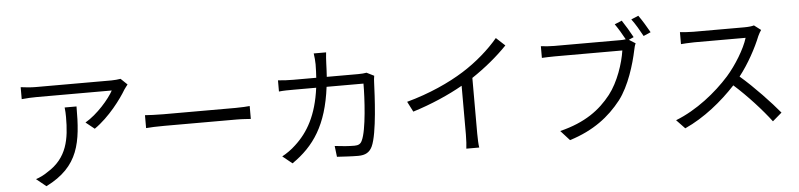

<svg xmlns="http://www.w3.org/2000/svg" viewBox="-49 -1136 6039 1452"><g transform="rotate(-5 2970.0 -410.0)"><path d="M931 -676 882 -723C867 -720 831 -717 812 -717C752 -717 286 -717 238 -717C201 -717 159 -721 124 -726V-635C163 -639 201 -641 238 -641C285 -641 738 -641 808 -641C775 -579 681 -470 589 -417L655 -364C769 -443 864 -572 904 -640C911 -651 924 -666 931 -676ZM532 -544H442C445 -518 446 -496 446 -472C446 -305 424 -162 269 -68C241 -48 207 -32 179 -23L253 37C508 -90 532 -273 532 -544Z M1042 -433V-335C1073 -338 1126 -340 1181 -340C1256 -340 1655 -340 1730 -340C1775 -340 1817 -336 1837 -335V-433C1815 -431 1779 -428 1729 -428C1655 -428 1255 -428 1181 -428C1125 -428 1072 -431 1042 -433Z M2795 -579 2739 -607C2722 -604 2702 -602 2675 -602H2437C2439 -635 2441 -669 2442 -705C2443 -729 2445 -764 2448 -787H2354C2358 -763 2361 -726 2361 -704C2361 -668 2359 -634 2357 -602H2181C2143 -602 2102 -604 2067 -608V-523C2102 -527 2143 -527 2182 -527H2350C2323 -321 2251 -196 2152 -106C2122 -77 2081 -49 2049 -32L2122 27C2289 -88 2393 -240 2429 -527H2709C2709 -420 2696 -174 2658 -98C2647 -73 2629 -65 2600 -65C2558 -65 2505 -69 2451 -76L2461 7C2513 10 2571 14 2622 14C2677 14 2709 -5 2729 -47C2774 -143 2786 -434 2790 -530C2790 -543 2792 -562 2795 -579Z M3026 -361 3066 -283C3205 -326 3342 -386 3447 -446V-76C3447 -38 3444 12 3441 31H3539C3535 11 3533 -38 3533 -76V-498C3635 -566 3727 -642 3803 -721L3736 -783C3667 -700 3567 -613 3463 -548C3352 -478 3199 -408 3026 -361Z M4824 -857 4769 -834C4796 -799 4829 -742 4851 -701L4906 -725C4885 -763 4849 -823 4824 -857ZM4786 -651 4737 -682 4775 -699C4755 -737 4719 -797 4696 -831L4641 -808C4664 -776 4693 -727 4714 -688C4698 -685 4684 -685 4671 -685C4626 -685 4227 -685 4170 -685C4137 -685 4097 -688 4070 -692V-603C4095 -604 4130 -606 4169 -606C4227 -606 4623 -606 4681 -606C4667 -510 4621 -371 4550 -280C4466 -173 4354 -88 4160 -40L4228 35C4411 -22 4530 -115 4622 -232C4701 -335 4749 -496 4771 -601C4775 -621 4779 -637 4786 -651Z M5740 -669 5689 -708C5673 -703 5647 -700 5614 -700C5577 -700 5268 -700 5228 -700C5198 -700 5141 -704 5127 -706V-615C5138 -616 5193 -620 5228 -620C5263 -620 5582 -620 5618 -620C5593 -537 5520 -419 5452 -342C5349 -227 5201 -108 5040 -45L5104 22C5252 -45 5387 -155 5494 -270C5596 -179 5702 -62 5769 27L5839 -33C5774 -112 5652 -242 5547 -332C5618 -422 5681 -539 5715 -625C5721 -639 5734 -661 5740 -669Z"/></g></svg>

Font: ChiuKong Gothic CL
Style: Regular
Weight: 400
Designer: Ryoko NISHIZUKA 西塚涼子 (kana, bopomofo & ideographs); Paul D. Hunt (Latin, Greek & Cyrillic); Sandoll Communications 산돌커뮤니
Foundry: Adobe
Version: Version 1.300